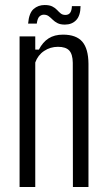

<svg xmlns="http://www.w3.org/2000/svg" viewBox="-20 -745 428 765"><path d="M58 0V-600H120.5V-547.5H135Q150.5 -577.5 173.8 -592.2Q197 -607 231 -607Q283.5 -607 307.8 -579Q332 -551 332.5 -491V0H270.5L270 -495Q269.5 -529 255.8 -543.8Q242 -558.5 211 -558.5Q180.5 -558.5 155.8 -542Q131 -525.5 120.5 -496V0ZM266.5 -720.5H301Q300.5 -682.5 283.5 -664.8Q266.5 -647 238.5 -647Q220.5 -647 209.2 -652.8Q198 -658.5 190 -666.5Q182 -674.5 174 -680.5Q166 -686.5 154.5 -686.5Q145 -686.5 137.2 -679.5Q129.5 -672.5 126.5 -651H92Q95.5 -693 113.8 -709Q132 -725 158 -725Q177 -725 188.5 -719.2Q200 -713.5 207.5 -705.2Q215 -697 222.2 -691.2Q229.5 -685.5 240.5 -685.5Q254 -685.5 260 -694.8Q266 -704 266.5 -720.5Z"/></svg>

Font: Big Shoulders Text Thin Light
Style: Regular
Weight: 300
Version: Version 2.002